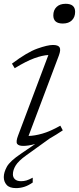

<svg xmlns="http://www.w3.org/2000/svg" viewBox="-26 -759 416 1012"><path d="M255 -678Q255 -705.5 272 -722.2Q289 -739 320 -739Q370 -739 370 -696.5Q370 -669 353 -652Q336 -635 305 -635Q255 -635 255 -678ZM235 -28.5 112 60Q71.5 89 56.8 113Q42 137 42 160Q42 176 53 186Q64 196 85 196Q100 196 113 192.2Q126 188.5 146.5 177.5V203Q122.5 219.5 101.2 226Q80 232.5 58.5 232.5Q24 232.5 9 215.5Q-6 198.5 -6 174.5Q-6 149.5 10.2 119.8Q26.5 90 85.5 50.5L159.5 0Q139.5 5.5 123.8 7.8Q108 10 97 10Q71.5 10 64.2 -1.2Q57 -12.5 69.5 -45L229 -469Q197.5 -467.5 154.8 -452Q112 -436.5 51.5 -399.5L37 -423.5Q116.5 -483.5 170.8 -502.8Q225 -522 253 -522Q280.5 -522 288 -509.5Q295.5 -497 284.5 -467L124.5 -42.5Q155.5 -43 196.5 -54.5Q237.5 -66 292 -96.5L305 -72Q288.5 -61 271 -50Q253.5 -39 235 -28.5Z"/></svg>

Font: Newsreader 6pt Light
Style: Italic
Weight: 300
Italic angle: -17°
Designer: Hugues Gentile
Foundry: Production Type
Version: Version 1.003; ttfautohint (v1.8.3)